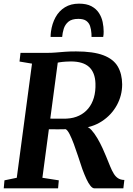

<svg xmlns="http://www.w3.org/2000/svg" viewBox="-20 -1033 729 1053"><path d="M0.5 0 4.5 -44 72 -58 155.5 -684 87 -695.5 92.5 -743H234Q263 -743 286.2 -745Q309.5 -747 335.2 -749Q361 -751 397 -751Q491.5 -751 546.8 -730Q602 -709 625.8 -668.5Q649.5 -628 650 -570.5Q650 -509 620.5 -455.5Q591 -402 538.5 -367.8Q486 -333.5 417 -329L447.5 -338Q464 -339 481 -320.5Q498 -302 514 -274.8Q530 -247.5 542.5 -220Q555 -192.5 562 -175Q574.5 -144.5 584 -121Q593.5 -97.5 603.8 -80.8Q614 -64 627.8 -55.2Q641.5 -46.5 662 -46L656.5 0H498Q487.5 0 476.2 -13.8Q465 -27.5 454 -51.2Q443 -75 431.5 -106Q420 -140.5 408.2 -176.2Q396.5 -212 384.8 -243.5Q373 -275 362 -296.8Q351 -318.5 340.5 -324.5Q337.5 -324.5 325 -324Q312.5 -323.5 296 -323.8Q279.5 -324 263.2 -324Q247 -324 236.5 -324L243 -383Q252.5 -382.5 267.8 -382.2Q283 -382 299.5 -382Q316 -382 329 -382Q342 -382 346.5 -382.5Q384 -384.5 413.8 -398.8Q443.5 -413 464 -437.8Q484.5 -462.5 494.8 -497.2Q505 -532 503.5 -575.5Q501.5 -635.5 468.5 -665.8Q435.5 -696 368.5 -696Q358.5 -696 341 -695Q323.5 -694 305.2 -691.2Q287 -688.5 275.5 -683L301 -721.5L212.5 -58L302.5 -44L298.5 0ZM413.5 -1013Q455 -1013 481.5 -998.8Q508 -984.5 522.8 -961.5Q537.5 -938.5 543 -912Q548.5 -885.5 548.5 -860.5Q548.5 -853 548 -845Q547.5 -837 546 -830.5H482Q482 -835 481.8 -839.8Q481.5 -844.5 481.5 -849.5Q480 -872 474 -890Q468 -908 453 -918.8Q438 -929.5 409.5 -929.5Q373.5 -929.5 355 -913.8Q336.5 -898 329.5 -875Q322.5 -852 321 -830.5H257.5Q257.5 -838 258 -845Q258.5 -852 259.5 -859.5Q265.5 -903.5 284.5 -938.2Q303.5 -973 336 -993Q368.5 -1013 413.5 -1013Z"/></svg>

Font: Merriweather 28pt
Style: Bold Italic
Weight: 700
Italic angle: -7.8°
Version: Version 2.101